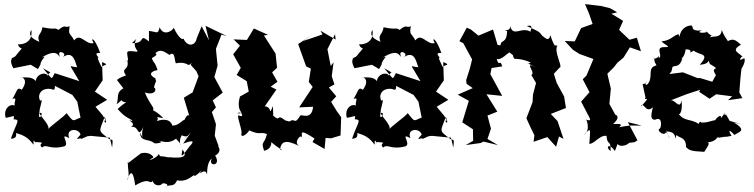

<svg xmlns="http://www.w3.org/2000/svg" viewBox="-20 -692 3678 937"><path d="M482 -128 446 -171 503 -205 443 -245 481 -300 478 -389C515 -374 492 -378 475 -366C457 -402 445 -432 477 -394C441 -431 445 -433 469 -434C440 -514 419 -510 437 -482C400 -470 372 -535 342 -495C322 -533 312 -519 320 -564C294 -553 303 -577 265 -546C242 -561 258 -544 187 -559C182 -520 157 -525 172 -488C130 -505 118 -524 133 -546C142 -479 82 -474 68 -476C71 -449 122 -445 96 -465C47 -415 65 -418 33 -407C54 -407 17 -412 45 -359L130 -376L165 -355L177 -376C179 -404 216 -424 183 -411C259 -458 263 -418 273 -415C251 -456 319 -433 283 -411C342 -453 347 -381 357 -364C308 -368 326 -379 327 -363L367 -296L247 -335C228 -301 241 -300 190 -359C250 -325 215 -347 214 -322C200 -350 128 -320 165 -263C161 -336 84 -306 82 -317C131 -301 73 -236 85 -255C61 -270 63 -243 40 -209C74 -223 35 -179 60 -173C30 -194 -6 -159 8 -117C46 -123 53 -135 46 -110C82 -108 62 -99 33 -15C78 -17 46 -53 67 -40C121 -26 138 11 144 14C139 -36 163 30 149 1C219 4 159 5 185 28C207 8 221 41 294 22C324 9 263 -47 318 -18C298 -66 364 -69 373 -35C336 5 374 -26 377 -14L406 -27L423 -29L516 -20L527 28C534 -27 526 -2 511 -15C455 -58 464 -47 491 -122C512 -70 475 -106 496 -104ZM174 -159C189 -218 184 -201 176 -201C162 -223 175 -264 227 -258C244 -251 249 -253 248 -273L333 -229L357 -196L373 -118C334 -105 343 -90 305 -140C293 -123 231 -81 212 -59C233 -73 176 -125 173 -139C192 -152 181 -110 170 -124Z M911 -45 874 9C909 -5 938 -11 906 21C861 82 864 77 870 38C891 62 892 85 802 75C804 88 825 75 762 70C735 103 784 110 755 59C747 81 682 102 729 76C724 64 702 48 668 56L601 107L611 85C592 117 621 159 599 188C621 129 631 151 640 213C715 168 708 212 725 191C734 221 772 216 777 197C728 209 821 190 791 225C800 200 827 229 844 188C884 196 903 178 929 161C929 161 918 184 965 139C937 176 972 131 986 149C998 181 979 110 1014 81C991 123 1065 120 1029 66C1038 55 1035 34 1020 73C1080 45 1032 13 1047 21L1028 -30L1034 -86L1014 -145L1034 -168L1018 -202L1067 -240L1026 -316L1042 -372L1035 -440L1034 -454L1061 -523L1087 -516L983 -566L1000 -495L964 -564L940 -505C933 -465 892 -464 876 -503C876 -503 861 -487 826 -560C838 -555 781 -504 759 -559C750 -521 748 -537 707 -541V-490C653 -532 696 -478 624 -482C677 -529 611 -486 652 -443C645 -449 651 -439 651 -439C573 -451 610 -434 605 -376C626 -424 560 -370 601 -398C614 -345 566 -364 595 -324C533 -303 558 -293 548 -305L582 -261C544 -239 562 -220 549 -183C601 -222 546 -200 596 -192C592 -191 578 -182 554 -160C598 -110 613 -118 628 -100C576 -117 657 -91 618 -72C662 -83 648 -10 680 -72C664 -36 686 -1 663 -45C666 3 705 -17 732 6C732 11 794 4 750 -6C775 -2 804 12 839 -15C890 37 839 19 867 -32C900 -14 910 -50 874 -6ZM911 -375 938 -345 949 -320 920 -241 877 -215 904 -126C896 -145 858 -88 900 -82C883 -143 870 -79 821 -79C821 -79 813 -124 745 -101C763 -123 723 -125 777 -115C757 -139 694 -184 699 -143C757 -160 717 -163 687 -241C746 -220 751 -274 718 -266L728 -251C743 -319 745 -278 738 -310C707 -325 710 -343 749 -350C734 -396 730 -381 721 -408C722 -411 756 -424 738 -432C762 -456 782 -440 807 -424C835 -445 830 -402 838 -383C903 -395 892 -359 915 -385Z M1373 -104C1323 -143 1356 -90 1310 -130C1310 -130 1316 -94 1312 -174C1289 -121 1312 -170 1272 -173L1329 -255L1301 -269L1334 -293L1308 -339L1332 -361L1325 -430L1268 -519L1288 -522C1265 -532 1242 -543 1219 -553L1185 -497L1120 -500L1151 -469L1118 -427L1155 -361L1135 -326L1184 -296L1194 -245L1151 -221C1127 -135 1187 -143 1138 -138C1160 -157 1176 -111 1143 -130C1136 -116 1167 -50 1157 -35C1164 -9 1219 -75 1189 -59C1255 -28 1242 -52 1283 -38C1269 18 1252 -6 1269 44C1321 32 1301 -25 1296 -5C1350 42 1376 48 1347 38C1353 -37 1437 24 1453 25C1397 12 1455 -46 1452 -19C1459 -36 1431 -71 1515 -16L1505 1L1564 35L1569 -19L1596 -17L1642 -31L1645 -120L1624 -149L1596 -195L1621 -222L1585 -265L1612 -280L1599 -320L1608 -388L1594 -370L1578 -452L1615 -525L1618 -499L1544 -542L1554 -524L1460 -492L1507 -524L1435 -477L1474 -368L1497 -357L1487 -292L1506 -268L1440 -168L1508 -171C1501 -100 1447 -139 1445 -127C1414 -78 1422 -120 1393 -99Z M2147 -128 2111 -171 2168 -205 2108 -245 2146 -300 2143 -389C2180 -374 2157 -378 2140 -366C2122 -402 2110 -432 2142 -394C2106 -431 2110 -433 2134 -434C2105 -514 2084 -510 2102 -482C2065 -470 2037 -535 2007 -495C1987 -533 1977 -519 1985 -564C1959 -553 1968 -577 1930 -546C1907 -561 1923 -544 1852 -559C1847 -520 1822 -525 1837 -488C1795 -505 1783 -524 1798 -546C1807 -479 1747 -474 1733 -476C1736 -449 1787 -445 1761 -465C1712 -415 1730 -418 1698 -407C1719 -407 1682 -412 1710 -359L1795 -376L1830 -355L1842 -376C1844 -404 1881 -424 1848 -411C1924 -458 1928 -418 1938 -415C1916 -456 1984 -433 1948 -411C2007 -453 2012 -381 2022 -364C1973 -368 1991 -379 1992 -363L2032 -296L1912 -335C1893 -301 1906 -300 1855 -359C1915 -325 1880 -347 1879 -322C1865 -350 1793 -320 1830 -263C1826 -336 1749 -306 1747 -317C1796 -301 1738 -236 1750 -255C1726 -270 1728 -243 1705 -209C1739 -223 1700 -179 1725 -173C1695 -194 1659 -159 1673 -117C1711 -123 1718 -135 1711 -110C1747 -108 1727 -99 1698 -15C1743 -17 1711 -53 1732 -40C1786 -26 1803 11 1809 14C1804 -36 1828 30 1814 1C1884 4 1824 5 1850 28C1872 8 1886 41 1959 22C1989 9 1928 -47 1983 -18C1963 -66 2029 -69 2038 -35C2001 5 2039 -26 2042 -14L2071 -27L2088 -29L2181 -20L2192 28C2199 -27 2191 -2 2176 -15C2120 -58 2129 -47 2156 -122C2177 -70 2140 -106 2161 -104ZM1839 -159C1854 -218 1849 -201 1841 -201C1827 -223 1840 -264 1892 -258C1909 -251 1914 -253 1913 -273L1998 -229L2022 -196L2038 -118C1999 -105 2008 -90 1970 -140C1958 -123 1896 -81 1877 -59C1898 -73 1841 -125 1838 -139C1857 -152 1846 -110 1835 -124Z M2483 -423C2491 -388 2490 -420 2569 -388C2558 -370 2522 -403 2595 -363C2530 -397 2598 -338 2573 -326L2596 -287L2581 -230L2578 -172L2583 -204L2549 -115C2561 -87 2574 -59 2588 -32L2584 0L2651 -23L2694 24L2708 -26L2730 -14L2701 -101L2668 -136L2742 -165L2733 -221L2697 -287L2683 -332L2708 -359C2707 -365 2695 -347 2714 -364C2722 -375 2684 -441 2699 -467C2718 -465 2651 -485 2698 -451C2671 -492 2671 -512 2665 -520C2659 -469 2608 -545 2634 -507C2607 -544 2616 -534 2551 -565C2596 -576 2557 -530 2572 -535C2526 -567 2486 -506 2469 -566C2475 -533 2425 -552 2455 -540C2452 -475 2424 -502 2423 -471C2385 -470 2376 -514 2417 -443L2386 -548L2315 -518L2278 -548L2258 -557L2222 -491L2241 -481L2284 -402L2273 -358L2255 -301L2257 -283L2287 -262L2214 -230L2268 -200L2236 -95L2288 -61L2289 -5L2253 16L2325 6L2340 -1L2410 16L2359 -14L2376 -64L2359 -128L2407 -147L2354 -232L2431 -224L2373 -330L2379 -360L2431 -368C2420 -408 2415 -361 2404 -405C2425 -395 2459 -436 2467 -436Z M2994 10C2999 23 3031 24 3051 5C3084 0 3068 7 3091 -7L3044 -96L3112 -79C3077 -77 3069 -85 3002 -71C3028 -93 2983 -86 2972 -87C3022 -130 2967 -139 2985 -128L2954 -185L2961 -260L2944 -332L2977 -365L2993 -386L3023 -411L3054 -461L3108 -442L3088 -508L3052 -498L2991 -556L2986 -512L3021 -590L2964 -625L2992 -632L2957 -652L2912 -663L2835 -672L2856 -622L2872 -575L2816 -555L2785 -490L2736 -492L2776 -449L2807 -429L2876 -404L2842 -323L2824 -305L2857 -242L2816 -196L2862 -108C2842 -139 2881 -91 2839 -109C2837 -122 2868 -58 2829 -33C2865 -70 2862 -70 2856 10C2880 11 2907 -34 2940 -29C2944 24 2961 -17 2960 45C2932 26 2952 3 2981 45Z M3601 -85 3541 -102 3524 -132C3494 -132 3537 -161 3498 -115C3507 -151 3441 -87 3486 -102C3468 -114 3444 -92 3405 -94C3414 -70 3400 -117 3390 -87C3348 -116 3315 -95 3285 -147C3290 -120 3314 -138 3306 -202C3296 -151 3273 -213 3250 -201L3330 -232L3397 -254L3392 -244L3443 -210L3475 -232L3553 -222L3533 -203L3603 -213L3588 -241C3590 -267 3595 -340 3601 -372C3577 -321 3626 -389 3612 -408C3567 -383 3611 -430 3604 -414C3590 -435 3542 -443 3596 -474C3567 -498 3558 -512 3511 -478C3554 -488 3524 -487 3502 -546C3500 -501 3457 -520 3442 -508C3464 -536 3465 -496 3425 -542C3452 -530 3361 -527 3406 -544C3336 -536 3376 -573 3345 -567C3286 -555 3300 -485 3292 -525C3267 -521 3255 -494 3208 -490C3228 -470 3258 -463 3226 -462C3170 -465 3220 -416 3194 -409C3200 -445 3208 -407 3161 -403C3193 -409 3157 -415 3184 -373C3132 -361 3175 -313 3136 -277C3113 -292 3159 -292 3116 -281L3130 -217C3118 -193 3167 -236 3107 -171C3119 -204 3131 -133 3166 -169C3162 -146 3147 -105 3178 -108C3214 -126 3208 -72 3200 -64C3178 -58 3230 -16 3232 -56C3238 -23 3266 5 3229 -50C3304 -54 3258 24 3282 -34C3290 -18 3329 -26 3328 26C3344 41 3349 46 3417 49C3441 13 3449 -1 3421 4C3489 0 3473 -30 3488 -20C3551 -31 3495 -18 3550 -29C3530 -63 3542 -58 3565 -33C3577 -47 3633 -51 3562 -94ZM3474 -326 3456 -293 3397 -311H3384L3313 -339L3248 -331C3252 -347 3254 -323 3262 -366C3282 -374 3296 -364 3310 -406C3294 -404 3320 -403 3326 -451C3374 -452 3327 -421 3366 -445C3390 -421 3450 -436 3395 -376C3467 -380 3425 -431 3444 -380C3509 -342 3441 -374 3473 -327Z"/></svg>

Font: Asimov Aggro
Style: Medium
Weight: 500
Designer: Google
Version: Version 2.000980; 2014